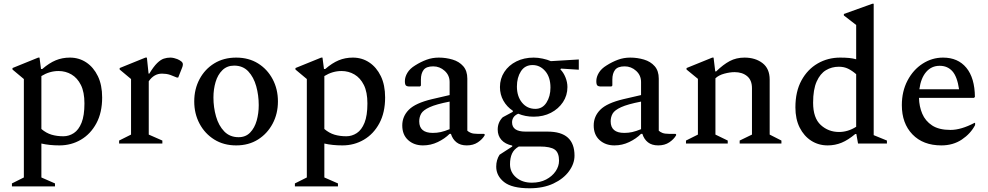

<svg xmlns="http://www.w3.org/2000/svg" viewBox="-20 -770 5298 1030"><path d="M44 230V214L108 182V-346L47 -397V-405L185 -461H192L200 -400H207Q244 -432 279 -446.5Q314 -461 355 -461Q404 -461 443 -435Q482 -409 505 -361.5Q528 -314 528 -247Q528 -166 497 -108.5Q466 -51 414 -20.5Q362 10 299 10Q245 10 202 0V182L275 214V230ZM294 -389Q246 -389 202 -362V-78Q228 -56 256.5 -47.5Q285 -39 320 -39Q350 -39 376 -56Q402 -73 417.5 -111.5Q433 -150 433 -215Q433 -276 414 -314Q395 -352 363.5 -370.5Q332 -389 294 -389Z M619 0V-16L683 -48V-346L622 -397V-405L760 -461H768L777 -375H781Q804 -413 823 -431.5Q842 -450 859 -455.5Q876 -461 894 -461Q903 -461 913.5 -458.5Q924 -456 931 -453Q943 -448 952 -441Q961 -434 961 -425Q961 -416 957 -407L936 -354H929L894 -368Q882 -372 871 -373.5Q860 -375 849 -375Q806 -375 778 -334V-48L851 -16V0Z M1247 10Q1180 10 1129.5 -21.5Q1079 -53 1050.5 -106.5Q1022 -160 1022 -226Q1022 -292 1050.5 -345.5Q1079 -399 1129.5 -430Q1180 -461 1247 -461Q1314 -461 1364 -430Q1414 -399 1442.5 -345.5Q1471 -292 1471 -226Q1471 -160 1442.5 -106.5Q1414 -53 1364 -21.5Q1314 10 1247 10ZM1260 -34Q1298 -34 1322 -59Q1346 -84 1357 -123Q1368 -162 1368 -206Q1368 -259 1354.5 -307.5Q1341 -356 1312 -387Q1283 -418 1236 -418Q1198 -418 1173 -393.5Q1148 -369 1136.5 -330Q1125 -291 1125 -247Q1125 -194 1139 -145Q1153 -96 1183 -65Q1213 -34 1260 -34Z M1562 230V214L1626 182V-346L1565 -397V-405L1703 -461H1710L1718 -400H1725Q1762 -432 1797 -446.5Q1832 -461 1873 -461Q1922 -461 1961 -435Q2000 -409 2023 -361.5Q2046 -314 2046 -247Q2046 -166 2015 -108.5Q1984 -51 1932 -20.5Q1880 10 1817 10Q1763 10 1720 0V182L1793 214V230ZM1812 -389Q1764 -389 1720 -362V-78Q1746 -56 1774.5 -47.5Q1803 -39 1838 -39Q1868 -39 1894 -56Q1920 -73 1935.5 -111.5Q1951 -150 1951 -215Q1951 -276 1932 -314Q1913 -352 1881.5 -370.5Q1850 -389 1812 -389Z M2249 10Q2201 10 2169.5 -18.5Q2138 -47 2138 -97Q2138 -146 2173.5 -181.5Q2209 -217 2297 -238L2392 -260V-330Q2392 -366 2365.5 -390Q2339 -414 2304 -414Q2267 -414 2252.5 -395Q2238 -376 2238 -343V-311L2233 -306H2178Q2163 -306 2157.5 -311.5Q2152 -317 2152 -335Q2152 -357 2165.5 -379.5Q2179 -402 2207 -419Q2237 -438 2268 -449.5Q2299 -461 2334 -461Q2372 -461 2407.5 -450.5Q2443 -440 2465 -415Q2487 -390 2487 -348V-69Q2494 -62 2506.5 -57Q2519 -52 2541 -52H2576L2580 -50V-44Q2568 -23 2543.5 -6.5Q2519 10 2484 10Q2450 10 2429 -6.5Q2408 -23 2399 -52H2392Q2366 -26 2328.5 -8Q2291 10 2249 10ZM2229 -119Q2229 -57 2302 -57Q2324 -57 2344.5 -61.5Q2365 -66 2392 -77V-225Q2320 -211 2285 -195Q2250 -179 2239.5 -160.5Q2229 -142 2229 -119Z M2843 -144Q2798 -144 2760 -160Q2742 -152 2734.5 -140Q2727 -128 2727 -114Q2727 -64 2799 -64H2917Q2991 -64 3026.5 -31.5Q3062 1 3062 65Q3062 108 3032.5 148.5Q3003 189 2949 214.5Q2895 240 2821 240Q2726 240 2684 206.5Q2642 173 2642 124Q2642 88 2660 60L2728 16V11Q2690 3 2670 -19.5Q2650 -42 2650 -75Q2650 -114 2677 -141L2731 -170V-176Q2699 -197 2680.5 -230Q2662 -263 2662 -303Q2662 -348 2685.5 -384Q2709 -420 2750 -440.5Q2791 -461 2843 -461Q2866 -461 2891.5 -455.5Q2917 -450 2935 -442L3085 -451V-396L2990 -402L2986 -398Q3003 -381 3013.5 -355Q3024 -329 3024 -303Q3024 -258 3000 -222Q2976 -186 2935.5 -165Q2895 -144 2843 -144ZM2852 -186Q2890 -186 2911.5 -219.5Q2933 -253 2933 -300Q2933 -356 2905 -388.5Q2877 -421 2837 -421Q2796 -421 2774.5 -387.5Q2753 -354 2753 -306Q2753 -253 2780.5 -219.5Q2808 -186 2852 -186ZM2716 111Q2716 154 2749 182Q2782 210 2833 210Q2877 210 2909.5 193Q2942 176 2960.5 149Q2979 122 2979 92Q2979 49 2956 32.5Q2933 16 2875 16H2773Q2768 16 2763 16Q2737 31 2726.5 54.5Q2716 78 2716 111Z M3276 10Q3228 10 3196.5 -18.5Q3165 -47 3165 -97Q3165 -146 3200.5 -181.5Q3236 -217 3324 -238L3419 -260V-330Q3419 -366 3392.5 -390Q3366 -414 3331 -414Q3294 -414 3279.5 -395Q3265 -376 3265 -343V-311L3260 -306H3205Q3190 -306 3184.5 -311.5Q3179 -317 3179 -335Q3179 -357 3192.5 -379.5Q3206 -402 3234 -419Q3264 -438 3295 -449.5Q3326 -461 3361 -461Q3399 -461 3434.5 -450.5Q3470 -440 3492 -415Q3514 -390 3514 -348V-69Q3521 -62 3533.5 -57Q3546 -52 3568 -52H3603L3607 -50V-44Q3595 -23 3570.5 -6.5Q3546 10 3511 10Q3477 10 3456 -6.5Q3435 -23 3426 -52H3419Q3393 -26 3355.5 -8Q3318 10 3276 10ZM3256 -119Q3256 -57 3329 -57Q3351 -57 3371.5 -61.5Q3392 -66 3419 -77V-225Q3347 -211 3312 -195Q3277 -179 3266.5 -160.5Q3256 -142 3256 -119Z M3660 0V-16L3724 -48V-347L3663 -397V-405L3801 -461H3808L3817 -387H3822Q3860 -424 3895 -442.5Q3930 -461 3974 -461Q4032 -461 4070.5 -431.5Q4109 -402 4109 -343V-48L4172 -16V0H3948V-16L4014 -48V-297Q4014 -340 3988 -361.5Q3962 -383 3921 -383Q3896 -383 3866 -375Q3836 -367 3818 -350V-48L3884 -16V0Z M4420 10Q4371 10 4332 -15Q4293 -40 4270 -85.5Q4247 -131 4247 -194Q4247 -279 4279.5 -338.5Q4312 -398 4366.5 -429.5Q4421 -461 4487 -461Q4514 -461 4535 -459Q4556 -457 4573 -452V-636L4507 -687V-695L4660 -750H4667V-45L4738 -16V0H4583L4574 -51H4568Q4530 -19 4495 -4.5Q4460 10 4420 10ZM4342 -219Q4342 -137 4383 -99.5Q4424 -62 4481 -62Q4529 -62 4573 -90V-372Q4551 -391 4529.5 -401.5Q4508 -412 4480 -412Q4442 -412 4411 -393.5Q4380 -375 4361 -332.5Q4342 -290 4342 -219Z M5030 10Q4932 10 4875 -49Q4818 -108 4818 -206Q4818 -280 4848.5 -338Q4879 -396 4929.5 -428.5Q4980 -461 5039 -461Q5119 -461 5164 -406.5Q5209 -352 5210 -250L5205 -245H4910Q4911 -199 4927.5 -160Q4944 -121 4980.5 -97Q5017 -73 5079 -73Q5136 -73 5208 -111H5211V-99Q5187 -53 5140 -21.5Q5093 10 5030 10ZM5021 -417Q4977 -417 4948.5 -384Q4920 -351 4912 -291H5125Q5115 -359 5089 -388Q5063 -417 5021 -417Z"/></svg>

Font: Spectral Medium
Style: Regular
Weight: 500
Designer: Jean-Baptiste Levee
Foundry: Production Type
Version: Version 2.001